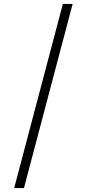

<svg xmlns="http://www.w3.org/2000/svg" viewBox="-20 -820 436 982"><path d="M52.5 142 301.5 -800H351.5L102.5 142Z"/></svg>

Font: Trispace Thin ExtraLight
Style: Regular
Weight: 250
Version: Version 1.210